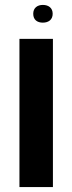

<svg xmlns="http://www.w3.org/2000/svg" viewBox="-20 -760 294 780"><path d="M154 -668C177 -668 194 -680 194 -704C194 -728 177 -740 154 -740C132 -740 115 -728 115 -704C115 -679 132 -668 154 -668ZM59 0H195V-602H59Z"/></svg>

Font: Noto Sans Hebrew ExtraCondensed
Style: Bold
Weight: 700
Width: 2
Designer: Monotype Design Team
Foundry: Monotype Imaging Inc.
Version: Version 2.004